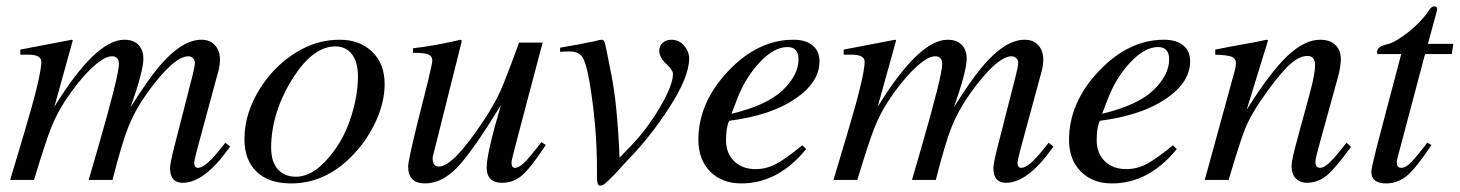

<svg xmlns="http://www.w3.org/2000/svg" viewBox="-20 -566 4592 604"><path d="M704 -105 699 -98Q622 9 555 9Q515 9 515 -37Q515 -52 528 -103L586 -330Q593 -358 593 -368Q593 -377 587 -383Q581 -389 573 -389Q526 -389 442 -272Q405 -220 384 -167.5Q363 -115 334 0H259L286 -93Q354 -328 354 -364Q354 -389 332 -389Q307 -389 266 -349.5Q225 -310 183 -246Q158 -207 140.5 -163Q123 -119 87 0H12L55 -144Q110 -327 110 -372Q110 -394 69 -394H44V-410L206 -441L209 -439L151 -230Q281 -441 371 -441Q400 -441 415.5 -425Q431 -409 431 -381Q431 -343 391 -229Q444 -313 479.5 -355.5Q515 -398 551 -421Q583 -441 614 -441Q641 -441 656.5 -423.5Q672 -406 672 -378Q672 -365 669 -350L601 -99Q591 -61 591 -54Q591 -38 603 -38Q625 -38 668 -91L689 -117Z M1190 -301Q1190 -244 1161.5 -182.5Q1133 -121 1084 -72Q1001 11 896 11Q826 11 787.5 -25.5Q749 -62 749 -128Q749 -211 799.5 -290Q850 -369 929 -411Q985 -441 1049 -441Q1111 -441 1150.5 -403.5Q1190 -366 1190 -301ZM1106 -326Q1106 -371 1087 -395.5Q1068 -420 1035 -420Q968 -420 907 -329Q833 -216 833 -101Q833 -57 854 -33.5Q875 -10 911 -10Q972 -10 1032 -93Q1066 -139 1086 -203.5Q1106 -268 1106 -326Z M1683 -119 1697 -110Q1649 -37 1622 -14Q1595 9 1559 9Q1511 9 1511 -39Q1511 -84 1556 -236Q1467 -90 1418.5 -39.5Q1370 11 1317 11Q1264 11 1264 -42Q1264 -60 1291 -170L1326 -309Q1340 -367 1340 -376Q1340 -388 1329 -394Q1318 -400 1279 -400V-414Q1348 -422 1429 -441L1433 -438L1344 -83Q1341 -74 1341 -67Q1341 -42 1361 -42Q1406 -42 1503 -189Q1536 -239 1554.5 -280.5Q1573 -322 1613 -432H1687L1608 -133Q1589 -61 1589 -55Q1589 -38 1600 -38Q1612 -38 1629 -54Q1646 -70 1683 -119Z M1929 -70 1960 -102Q2014 -157 2055.5 -227.5Q2097 -298 2097 -333Q2097 -345 2079 -362Q2054 -384 2054 -407Q2054 -422 2065 -431.5Q2076 -441 2092 -441Q2116 -441 2132 -422.5Q2148 -404 2148 -382Q2148 -324 2085 -227Q2030 -142 1966 -74Q1957 -65 1944 -51Q1931 -37 1925 -30Q1919 -23 1909.5 -13.5Q1900 -4 1895.5 0.5Q1891 5 1885 10Q1879 15 1875 16.5Q1871 18 1867 18Q1858 18 1858 -9V-33Q1858 -171 1834 -311Q1824 -368 1812.5 -386Q1801 -404 1773 -404Q1753 -404 1742 -403V-416Q1797 -425 1854 -437Q1865 -441 1874 -441Q1880 -441 1883.5 -428Q1887 -415 1904 -327Q1922 -236 1929 -70Z M2504 -109 2516 -97Q2428 11 2312 11Q2251 11 2214 -26.5Q2177 -64 2177 -126Q2177 -243 2270.5 -342Q2364 -441 2476 -441Q2515 -441 2536.5 -423Q2558 -405 2558 -373Q2558 -307 2481.5 -255Q2405 -203 2274 -186Q2264 -166 2264 -125Q2264 -84 2289.5 -59Q2315 -34 2357 -34Q2390 -34 2420 -49.5Q2450 -65 2504 -109ZM2298 -252 2281 -208Q2393 -235 2442 -282Q2492 -330 2492 -379Q2492 -418 2457 -418Q2415 -418 2369.5 -369.5Q2324 -321 2298 -252Z M3294 -105 3289 -98Q3212 9 3145 9Q3105 9 3105 -37Q3105 -52 3118 -103L3176 -330Q3183 -358 3183 -368Q3183 -377 3177 -383Q3171 -389 3163 -389Q3116 -389 3032 -272Q2995 -220 2974 -167.5Q2953 -115 2924 0H2849L2876 -93Q2944 -328 2944 -364Q2944 -389 2922 -389Q2897 -389 2856 -349.5Q2815 -310 2773 -246Q2748 -207 2730.5 -163Q2713 -119 2677 0H2602L2645 -144Q2700 -327 2700 -372Q2700 -394 2659 -394H2634V-410L2796 -441L2799 -439L2741 -230Q2871 -441 2961 -441Q2990 -441 3005.5 -425Q3021 -409 3021 -381Q3021 -343 2981 -229Q3034 -313 3069.5 -355.5Q3105 -398 3141 -421Q3173 -441 3204 -441Q3231 -441 3246.5 -423.5Q3262 -406 3262 -378Q3262 -365 3259 -350L3191 -99Q3181 -61 3181 -54Q3181 -38 3193 -38Q3215 -38 3258 -91L3279 -117Z M3670 -109 3682 -97Q3594 11 3478 11Q3417 11 3380 -26.5Q3343 -64 3343 -126Q3343 -243 3436.5 -342Q3530 -441 3642 -441Q3681 -441 3702.5 -423Q3724 -405 3724 -373Q3724 -307 3647.5 -255Q3571 -203 3440 -186Q3430 -166 3430 -125Q3430 -84 3455.5 -59Q3481 -34 3523 -34Q3556 -34 3586 -49.5Q3616 -65 3670 -109ZM3464 -252 3447 -208Q3559 -235 3608 -282Q3658 -330 3658 -379Q3658 -418 3623 -418Q3581 -418 3535.5 -369.5Q3490 -321 3464 -252Z M4216 -117 4230 -104Q4179 -34 4152 -12.5Q4125 9 4090 9Q4070 9 4056.5 -4.5Q4043 -18 4043 -45Q4043 -61 4059 -120L4103 -282Q4117 -336 4117 -361Q4117 -390 4093 -390Q4064 -390 4029.5 -355.5Q3995 -321 3945 -248Q3912 -199 3896.5 -160Q3881 -121 3845 0H3770L3866 -350Q3868 -360 3868 -367Q3868 -382 3854.5 -387.5Q3841 -393 3803 -394V-410Q3842 -418 3890 -426.5Q3938 -435 3965 -441L3969 -439L3902 -221Q3976 -339 4030 -390Q4084 -441 4133 -441Q4164 -441 4181 -424.5Q4198 -408 4198 -380Q4198 -355 4188 -320L4132 -117Q4118 -67 4118 -56Q4118 -38 4134 -38Q4153 -38 4195 -91Q4202 -99 4216 -117Z M4552 -428 4547 -396H4463L4376 -68Q4374 -60 4374 -54Q4374 -38 4389 -38Q4401 -38 4417 -53.5Q4433 -69 4470 -117L4483 -110Q4437 -40 4407.5 -14.5Q4378 11 4340 11Q4294 11 4294 -26Q4294 -36 4310 -100L4388 -396H4313L4312 -402Q4312 -420 4345 -427Q4370 -433 4411 -465.5Q4452 -498 4478 -537Q4484 -546 4492 -546Q4501 -546 4501 -538Q4501 -533 4500 -531L4472 -428Z"/></svg>

Font: STIX
Style: Italic
Weight: 400
Italic angle: -16.33°
Designer: MicroPress Inc., with final additions and corrections provided by Coen Hoffman, Elsevier (retired)
Version: Version 1.1.1